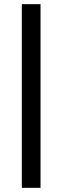

<svg xmlns="http://www.w3.org/2000/svg" viewBox="-20 -724 300 924"><path d="M85 -704H175V180H85Z"/></svg>

Font: Changa ExtraLight SemiBold
Style: Regular
Weight: 600
Version: Version 3.002; ttfautohint (v1.8.2)